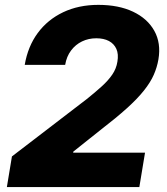

<svg xmlns="http://www.w3.org/2000/svg" viewBox="-20 -757 675 777"><path d="M7.8 0 28.3 -124 331.5 -356.4Q365.7 -383.8 391.8 -407.5Q418 -431.2 434.3 -455.1Q450.7 -479 455.1 -507.3Q460.4 -538.1 450.9 -559.1Q441.4 -580.1 420.7 -591.1Q399.9 -602.1 369.6 -602.1Q338.4 -602.1 312 -589.4Q285.6 -576.7 267.6 -552.7Q249.5 -528.8 243.7 -494.6H80.1Q92.8 -569.3 132.8 -623.5Q172.9 -677.7 235.6 -707.5Q298.3 -737.3 377.9 -737.3Q460 -737.3 518.3 -709.7Q576.7 -682.1 604.5 -632.3Q632.3 -582.5 621.1 -516.6Q615.7 -484.9 602.3 -454.3Q588.9 -423.8 562.7 -390.9Q536.6 -357.9 493.7 -319.1Q450.7 -280.3 386.7 -231L276.9 -143.6L275.9 -139.2H566.9L543.9 0Z"/></svg>

Font: Inter 16pt ExtraBold
Style: Italic
Weight: 800
Italic angle: -9.3988°
Version: Version 4.001;git-66647c0bb